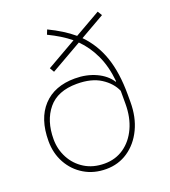

<svg xmlns="http://www.w3.org/2000/svg" viewBox="-137 -842 845 952"><g transform="rotate(-20 285.5 -365.5)"><path d="M260.7 10.3Q195.8 10.3 145.5 -19.8Q95.2 -49.8 66.7 -101.6Q38.1 -153.3 38.1 -217.8Q38.1 -335.4 98.4 -400.4Q158.7 -465.3 266.6 -465.3Q327.6 -465.3 377.2 -442.6Q426.8 -419.9 452.1 -380.4L454.6 -382.3Q446.8 -461.9 418.9 -522Q391.1 -582 346.7 -626L181.6 -531.7L168 -555.2L325.7 -645.5Q301.3 -665.5 272.9 -682.9Q244.6 -700.2 211.4 -716.3L221.2 -740.7Q258.8 -722.7 291 -702.6Q323.2 -682.6 350.1 -659.7L486.8 -737.8L501 -714.4L371.1 -640.1Q429.7 -580.6 458 -498.3Q486.3 -416 486.3 -300.3V-261.2Q486.3 -181.6 457 -120.4Q427.7 -59.1 376.7 -24.4Q325.7 10.3 260.7 10.3ZM262.7 -18.1Q320.8 -18.1 365.2 -49.1Q409.7 -80.1 434.8 -135Q460 -189.9 460 -261.2V-330.1Q440.4 -375 392.1 -406Q343.8 -437 266.6 -437Q165 -437 115 -376.2Q64.9 -315.4 64.9 -217.8Q64.9 -164.6 89.1 -118.9Q113.3 -73.2 157.7 -45.7Q202.1 -18.1 262.7 -18.1Z"/></g></svg>

Font: Roboto Slab Thin
Style: Regular
Weight: 100
Designer: Google
Version: Version 2.000; ttfautohint (v1.8.1.43-b0c9)